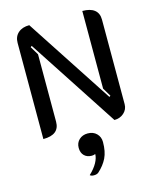

<svg xmlns="http://www.w3.org/2000/svg" viewBox="-145 -805 975 1213"><g transform="rotate(-15 342.5 -198.0)"><path d="M66 -620Q66 -661 93 -685Q120 -709 166 -709L538 -140L546 -146L513 -201V-709Q565 -709 592 -687.5Q619 -666 619 -624V-71Q619 -37 593.5 -14Q568 9 531 9L147 -579L139 -572L172 -517V-76Q172 9 66 9ZM358 185Q348 190 335 190Q304 190 285.5 171.5Q267 153 267 121Q267 88 289 67.5Q311 47 345 47Q381 47 403 69Q425 91 425 124Q425 187 405 228Q385 269 346 304Q335 313 316 313Q298 313 290 305Q324 273 341 242Q358 211 358 185Z"/></g></svg>

Font: K2D Medium
Style: Regular
Weight: 500
Designer: Katatrad Aksorn Co.,Ltd.
Foundry: Cadson Demak Co.,Ltd.
Version: Version 1.000; ttfautohint (v1.6)